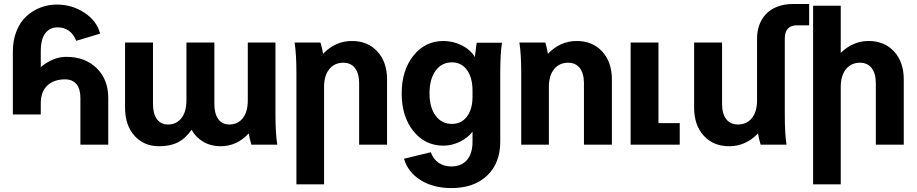

<svg xmlns="http://www.w3.org/2000/svg" viewBox="-20 -731 4633 970"><path d="M186 -470.2V-392.1Q248.5 -443.8 314.9 -443.8Q409.7 -443.8 468.3 -386.7Q526.9 -329.6 526.9 -235.8V0H386.2V-235.8Q386.2 -282.2 366 -306.2Q345.7 -330.1 309.1 -330.1Q251.5 -330.1 218.8 -298.6Q186 -267.1 186 -209V-152.8H44.9V-470.2Q44.9 -527.3 63.2 -573.5Q81.5 -619.6 112.8 -648.4Q144 -677.2 183.6 -692.6Q223.1 -708 267.1 -708Q344.2 -708 407.2 -666.3Q470.2 -624.5 485.8 -561L365.2 -524.9Q337.9 -592.8 270 -592.8Q232.4 -592.8 209.2 -563.5Q186 -534.2 186 -470.2Z M921.9 -225.1V-516.1H1063V-206.1Q1063 -156.2 1082.8 -129.2Q1102.5 -102.1 1138.7 -102.1Q1181.6 -102.1 1206.8 -134.3Q1231.9 -166.5 1231.9 -225.1V-516.1H1371.6V-155.8Q1371.6 -57.1 1380.9 0H1250Q1241.2 -28.3 1236.8 -57.1Q1176.8 7.8 1094.7 7.8Q1045.9 7.8 1007.8 -14.2Q969.7 -36.1 947.8 -75.2Q917 -31.2 878.4 -11.7Q839.8 7.8 784.7 7.8Q706.5 7.8 659.2 -45.4Q611.8 -98.6 611.8 -187V-516.1H752.9V-206.1Q752.9 -156.2 772.7 -129.2Q792.5 -102.1 828.6 -102.1Q871.6 -102.1 896.7 -134.3Q921.9 -166.5 921.9 -225.1Z M1468.3 -516.1H1599.1Q1607.9 -487.3 1612.3 -459Q1673.8 -523.9 1758.3 -523.9Q1837.9 -523.9 1886.7 -470.7Q1935.5 -417.5 1935.5 -329.1V0H1794.4V-310.1Q1794.4 -359.9 1773.4 -387Q1752.4 -414.1 1714.4 -414.1Q1669.9 -414.1 1643.6 -381.6Q1617.2 -349.1 1617.2 -291V200.2H1477.5V-359.9Q1477.5 -459 1468.3 -516.1Z M2367.2 -15.1V-65.9Q2344.7 -35.2 2303.7 -15.1Q2262.7 4.9 2220.2 4.9Q2127.4 4.9 2068.4 -68.8Q2009.3 -142.6 2009.3 -258.8Q2009.3 -375 2068.4 -449.5Q2127.4 -523.9 2220.2 -523.9Q2269.5 -523.9 2313.7 -501.5Q2357.9 -479 2378.9 -442.9Q2380.9 -461.9 2388.2 -515.1H2516.1Q2507.3 -460 2507.3 -361.8V-15.1Q2507.3 93.3 2440.9 156.2Q2374.5 219.2 2260.3 219.2Q2169.9 219.2 2105.5 179.4Q2041 139.6 2021 70.8L2156.2 38.1Q2168.9 72.8 2195.8 91.3Q2222.7 109.9 2259.3 109.9Q2311 109.9 2339.1 77.4Q2367.2 44.9 2367.2 -15.1ZM2149.9 -258.8Q2149.9 -188.5 2180.7 -146.7Q2211.4 -105 2263.2 -105Q2311 -105 2339.1 -142.1Q2367.2 -179.2 2367.2 -242.2V-272.9Q2367.2 -338.9 2339.1 -377.4Q2311 -416 2263.2 -416Q2211.4 -416 2180.7 -373.8Q2149.9 -331.5 2149.9 -258.8Z M2604 -516.1H2734.9Q2743.7 -487.3 2748 -459Q2809.6 -523.9 2894 -523.9Q2973.6 -523.9 3022.5 -470.7Q3071.3 -417.5 3071.3 -329.1V0H2930.2V-310.1Q2930.2 -359.9 2909.2 -387Q2888.2 -414.1 2850.1 -414.1Q2805.7 -414.1 2779.3 -381.6Q2752.9 -349.1 2752.9 -291V0H2613.3V-359.9Q2613.3 -459 2604 -516.1Z M3166 0V-516.1H3306.6V-108.9H3414.1V0Z M3944.8 -535.2V-155.8Q3944.8 -54.2 3953.6 0H3822.8Q3814 -28.3 3809.6 -57.1Q3748 7.8 3663.6 7.8Q3584 7.8 3535.4 -45.4Q3486.8 -98.6 3486.8 -187V-516.1H3627.9V-206.1Q3627.9 -156.2 3648.9 -129.2Q3669.9 -102.1 3708 -102.1Q3752.4 -102.1 3778.6 -134.3Q3804.7 -166.5 3804.7 -225.1V-537.1Q3804.7 -573.2 3815.9 -604.2Q3827.1 -635.3 3849.1 -659.2Q3871.1 -683.1 3906.5 -697Q3941.9 -710.9 3986.8 -710.9H4067.9V-603H4005.9Q3944.8 -603 3944.8 -535.2Z M4227.5 -702.1V-463.9Q4289.1 -523.9 4368.7 -523.9Q4448.2 -523.9 4497.1 -470.7Q4545.9 -417.5 4545.9 -329.1V0H4404.8V-310.1Q4404.8 -359.9 4383.8 -387Q4362.8 -414.1 4324.7 -414.1Q4280.3 -414.1 4253.9 -381.6Q4227.5 -349.1 4227.5 -291V200.2H4087.9V-702.1Z"/></svg>

Font: LT Superior
Style: Bold
Weight: 400
Designer: Daniel Lyons
Foundry: LyonsType
Version: Version 1.000